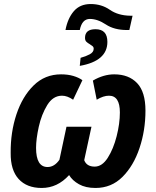

<svg xmlns="http://www.w3.org/2000/svg" viewBox="-20 -923 773 953"><path d="M376 -774Q387 -829 426 -829Q464 -829 505.5 -801.5Q547 -774 610 -774H622L638 -845H626Q566 -846 525 -874.5Q484 -903 430 -903Q377 -903 346.5 -867.5Q316 -832 305 -774ZM513 -715Q513 -778 454 -778Q402 -778 402 -735Q402 -722 409 -715.5Q416 -709 425 -704Q432 -699 438.5 -694.5Q445 -690 445 -681Q445 -664 425.5 -653.5Q406 -643 380 -636L376 -596Q513 -620 513 -715ZM323 -54Q339 -27 372 -8.5Q405 10 454 10Q533 10 588 -45Q643 -100 672.5 -188Q702 -276 702 -374Q702 -467 660.5 -510.5Q619 -554 547 -554Q494 -554 441 -523L460 -428Q493 -448 521 -448Q575 -448 575 -365Q575 -310 559 -247Q543 -184 515 -140Q487 -96 450 -96Q410 -96 398 -128L434 -294H310L275 -130Q250 -94 216 -94Q159 -94 159 -189Q159 -233 172.5 -294Q186 -355 214.5 -401.5Q243 -448 288 -448Q314 -448 343 -428L389 -525Q371 -538 344 -546Q317 -554 283 -554Q203 -554 147 -499Q91 -444 61.5 -355Q32 -266 33 -164Q32 -79 72.5 -34.5Q113 10 187 10Q265 10 323 -54Z"/></svg>

Font: Noto Sans UI SemiCondensed
Style: Bold Italic
Weight: 700
Width: 4
Designer: Monotype Design Team
Foundry: Monotype Imaging Inc.
Version: 1.001